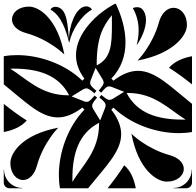

<svg xmlns="http://www.w3.org/2000/svg" viewBox="-20 -1000 1040 1020"><path d="M248.1 -949.3C306.3 -915.7 330.9 -839.4 346.7 -774.6L348.2 -774.2C362.1 -841 410.4 -915.7 468.6 -949.3C462.1 -960.6 449.9 -966.3 437.7 -966.3C434.3 -966.3 430.9 -965.9 427.6 -965C377.8 -951.7 347.5 -859 346.3 -792.4C339.1 -865.5 337.5 -948.5 287 -962C282.8 -963.2 278.5 -963.8 274.4 -963.8C263.7 -963.8 254 -959.6 248.1 -949.3ZM0 -551.8C114.6 -459.8 194.3 -376.3 287 -376.3C326.9 -376.3 369.1 -391.7 417.5 -428.5L428.5 -417.5C337 -322.6 292.7 -185.9 292.7 -70.4C292.7 -45.8 294.7 -22.1 298.7 0H448.2C540.2 -114.6 623.7 -194.4 623.7 -287C623.7 -326.9 608.3 -369.1 571.5 -417.5L582.5 -428.5C677.4 -337 814.1 -292.7 929.6 -292.7C954.3 -292.7 977.9 -294.7 1000 -298.7V-448.2C885.4 -540.2 805.6 -623.7 713 -623.7C673.1 -623.7 630.9 -608.3 582.5 -571.5L571.5 -582.5C626.1 -639.1 646.7 -706.8 646.7 -775.4C646.7 -846.4 624.6 -918.3 595.3 -980H590.8C493.4 -928.8 383.7 -823.3 383.7 -706.5C383.7 -665.9 396.9 -624 428.5 -582.5L417.5 -571.5C322.6 -663 185.9 -707.3 70.4 -707.3C45.8 -707.3 22.1 -705.3 0 -701.3ZM685.8 -956.5C706.8 -920.2 716.5 -879.5 716.5 -837.9C716.5 -812.8 713 -787.3 706.3 -762.2L707.7 -761.8C736.6 -804.8 755.6 -853.7 755.6 -893.9C755.6 -917.3 749.1 -937.7 734.5 -952.4C728.1 -958.7 717.9 -961.9 707.6 -961.9C699.8 -961.9 692 -960.1 685.8 -956.5ZM493.7 -658.7C494 -803.3 527.4 -860.8 574.3 -919.1C574.4 -912.7 574.4 -906.3 574.4 -900C574.4 -888.6 574.5 -877.6 574.5 -866.9C574.5 -764.1 570.9 -690.8 494.2 -652.8ZM364.6 -53C365 -181.8 397.2 -291 505.8 -347.2L506.3 -341.3C506 -196.7 416.9 -119.9 364.7 -33.9ZM551.8 0H701.3C691.8 -52.2 671.3 -95.5 640 -122C611.3 -76.7 581.1 -36.6 551.8 0ZM652.8 -505.8 658.7 -506.3C803.3 -506 880.1 -416.9 966.1 -364.7L947 -364.6C818.2 -365 709 -397.2 652.8 -505.8ZM878 -640C923.3 -611.3 963.4 -581.1 1000 -551.8V-701.3C947.8 -691.8 904.5 -671.3 878 -640ZM33.9 -635.3 53 -635.4C181.8 -635 291 -602.8 347.2 -494.2L341.3 -493.7C196.7 -494 119.9 -583.1 33.9 -635.3ZM0 -298.7C52.2 -308.2 95.5 -328.7 122 -360C76.7 -388.6 36.6 -418.9 0 -448.2ZM901.3 0H970C986.6 0 1000 -13.4 1000 -30V-98.7H998.5C998.5 -45.1 954.9 -1.5 901.3 -1.5ZM678.3 -289.5C714.3 -99.5 811.6 -35.1 866.2 -35.1C922.5 -35.1 956.4 -68.1 956.4 -103C956.4 -137.4 923.8 -164.1 882.3 -175.5C756.6 -210.2 678.3 -289.5 678.3 -289.5ZM360.5 -487.8 421.5 -525.2C427.4 -528.2 432.1 -530.1 436.7 -530.6C447.2 -531.5 457.5 -524.6 481.6 -504.4L488.7 -513L492.5 -517.4C468.4 -537.6 459.8 -546.6 458.9 -557C458.5 -561.7 459.6 -566.6 461.5 -572.9L487.8 -639.5L525.3 -578.5C528.2 -572.6 530.2 -567.9 530.6 -563.3C531.5 -552.8 524.6 -542.5 504.4 -518.4L513 -511.3L517.4 -507.5C537.6 -531.6 546.6 -540.2 557.1 -541.1C561.7 -541.5 566.6 -540.4 572.9 -538.5L639.5 -512.2L578.5 -474.7C572.6 -471.8 568 -469.8 563.3 -469.4C552.8 -468.5 542.5 -475.4 518.5 -495.6L511.3 -487L507.6 -482.6C531.6 -462.4 540.2 -453.4 541.1 -442.9C541.5 -438.3 540.4 -433.4 538.5 -427.1L512.2 -360.5L474.8 -421.5C471.8 -427.4 469.9 -432 469.4 -436.7C468.5 -447.2 475.4 -457.5 495.6 -481.5L487 -488.7L482.6 -492.4C462.4 -468.4 453.4 -459.8 443 -458.9C438.3 -458.5 433.4 -459.6 427.1 -461.5ZM0 -30C0 -13.4 13.4 0 30 0H98.8V-1.5C45.1 -1.5 1.5 -45.1 1.5 -98.7H0ZM35.1 -133.8C35.1 -77.5 68.1 -43.6 103 -43.6C137.4 -43.6 164.1 -76.2 175.5 -117.7C210.2 -243.4 289.5 -321.7 289.5 -321.7C99.5 -285.7 35.1 -188.4 35.1 -133.8ZM43.6 -897C43.6 -868.5 66.3 -838.7 117.8 -824.5C243.5 -789.8 321.8 -710.5 321.8 -710.5C285.8 -900.5 188.4 -964.9 133.8 -964.9C77.5 -964.9 43.6 -931.9 43.6 -897ZM710.5 -678.2C900.5 -714.2 973 -811 973 -866C973 -925.1 938.6 -958.6 902.1 -958.6C865.3 -958.6 836.4 -925.3 824.5 -882.2C789.8 -756.5 710.5 -678.2 710.5 -678.2Z"/></svg>

Font: GlukFrames07
Style: Medium
Weight: 500
Monospace: yes
Designer: gluk
Foundry: gluk
Version: Version 1.00